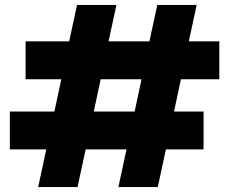

<svg xmlns="http://www.w3.org/2000/svg" viewBox="-20 -760 944 780"><path d="M715 -438 687 -307H807V-153H654L621 0H461L494 -153H328L295 0H135L168 -153H20V-307H201L229 -438H84V-592H261L293 -740H453L421 -592H587L619 -740H779L747 -592H871V-438ZM555 -438H389L361 -307H527Z"/></svg>

Font: Fz Poppins
Style: Bold
Weight: 700
Designer: Ninad Kale (Devanagari), Jonny Pinhorn (Latin)
Foundry: Indian Type Foundry
Version: Vit hóa bi Vntype.Com & FontZin.Com